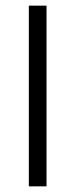

<svg xmlns="http://www.w3.org/2000/svg" viewBox="-20 -659 266 679"><path d="M144.5 0H82V-639H144.5Z"/></svg>

Font: Anek Gujarati Light
Style: Regular
Weight: 300
Designer: Mrunmayee Ghaisas (Gujarati), Yesha Goshar (Latin)
Foundry: Ek Type
Version: Version 1.003